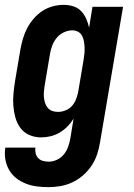

<svg xmlns="http://www.w3.org/2000/svg" viewBox="-32 -558 552 791"><path d="M169 213Q144 213 120 210Q96 207 74.5 198.5Q53 190 35 176Q17 162 5.5 142Q-6 122 -10 98Q-14 74 -10 50H114Q112 62 115 74Q118 86 126 94Q134 102 145.5 105Q157 108 169 108Q186 108 203 100Q220 92 231.5 77.5Q243 63 249 46Q255 29 258 11L271 -69Q260 -51 245.5 -36.5Q231 -22 213 -11.5Q195 -1 175.5 3.5Q156 8 137 8Q111 8 88.5 -2Q66 -12 52 -31Q38 -50 31.5 -73.5Q25 -97 23 -122Q21 -147 23.5 -172.5Q26 -198 30 -224L52 -354Q56 -376 62.5 -398.5Q69 -421 80 -442Q91 -463 107 -481.5Q123 -500 143 -513Q163 -526 185.5 -532Q208 -538 231 -538Q251 -538 270 -532Q289 -526 302 -512.5Q315 -499 323 -481Q331 -463 335 -444L349 -530H475L380 29Q376 54 368 78Q360 102 345.5 124Q331 146 310.5 164Q290 182 266.5 193Q243 204 218 208.5Q193 213 169 213ZM207 -97Q222 -97 237.5 -103Q253 -109 264 -121Q275 -133 281 -148.5Q287 -164 290 -179L312 -309Q314 -322 315.5 -335Q317 -348 316.5 -361Q316 -374 314 -386.5Q312 -399 306.5 -410Q301 -421 290 -427Q279 -433 266 -433Q249 -433 231.5 -425Q214 -417 202 -402.5Q190 -388 183.5 -371Q177 -354 174 -336L152 -206Q150 -194 149 -181.5Q148 -169 149 -157.5Q150 -146 153.5 -134.5Q157 -123 164.5 -114Q172 -105 183 -101Q194 -97 207 -97Z"/></svg>

Font: iosevka_custom_sans_ss08 XBd
Style: Italic
Weight: 800
Italic angle: -10°
Designer: Belleve Invis
Foundry: Belleve Invis
Version: Version 10.3.0; ttfautohint (v1.8.3)